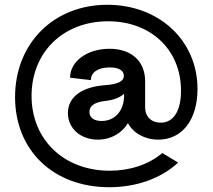

<svg xmlns="http://www.w3.org/2000/svg" viewBox="-20 -680 890 803"><path d="M437 103C551 103 654 66 725 0L659 -40C602 8 524 34 439 34C247 34 112 -96 112 -279C112 -462 245 -591 432 -591C612 -591 737 -471 737 -301C737 -216 706 -167 652 -167C613 -167 587 -192 587 -231V-340C587 -424 530 -476 438 -476C344 -476 273 -423 273 -355L360 -345C360 -378 391 -398 439 -398C476 -398 497 -386 498 -364C499 -341 475 -328 422 -324C321 -317 264 -274 264 -207C264 -143 317 -96 389 -96C444 -96 490 -123 515 -165C538 -123 585 -96 642 -96C742 -96 806 -179 806 -308C806 -510 646 -660 429 -660C205 -660 43 -499 43 -274C43 -51 203 103 437 103ZM405 -174C373 -174 354 -188 354 -212C354 -238 376 -253 422 -258C457 -262 483 -273 499 -288V-281C499 -217 461 -174 405 -174Z"/></svg>

Font: Uncut Sans Semibold
Style: Regular
Weight: 600
Designer: Kasper Nordkvist
Foundry: UNCUT.wtf
Version: Version 1.304;Glyphs 3.2 (3246)